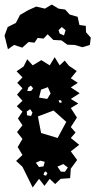

<svg xmlns="http://www.w3.org/2000/svg" viewBox="-44 -798 420 846"><path d="M55 -63 27 -89 55 -115 34 -150 55 -186 31 -216 55 -246 35 -276 55 -306 30 -330 55 -354 31 -381 55 -409 32 -433 55 -457 29 -484 60 -505 76 -537 100 -510 138 -533 175 -510 197 -546 219 -510 241 -531 260 -508 294 -485 268 -453 299 -433 268 -413 307 -387 268 -362 301 -342 268 -322 295 -280 268 -238 289 -214 268 -190 305 -160 268 -131 296 -93 268 -55 265 -13 223 -10 199 13 175 -10 152 21 128 -10 100 28ZM92 -421 81 -413 76 -397H93L102 -409ZM167 -414 137 -403 128 -368 164 -362 179 -386ZM222 -357 214 -355 218 -346 227 -345V-353ZM89 -317 74 -307 75 -290 93 -287 99 -302ZM248 -261 192 -311 123 -285 137 -212 210 -190ZM153 -85 134 -90 114 -81 128 -62 148 -65ZM255 -60 235 -75 209 -64 224 -42 242 -41ZM157 -43 150 -37 148 -27 159 -24 165 -35ZM-24 -641 -10 -679 26 -697 44 -732 78 -752 115 -769 154 -760 184 -778 214 -760 243 -756 263 -734 298 -724 306 -688 334 -684 335 -656 356 -632 352 -600 319 -590 285 -600 253 -601 227 -620 191 -622 166 -647 148 -628 122 -631 108 -610 82 -613 54 -588 18 -600 -9 -581ZM228 -679 214 -665 219 -650 238 -642 245 -665Z"/></svg>

Font: Rubik Gemstones
Style: Regular
Weight: 400
Designer: Hubert and Fischer, NaN
Foundry: Hubert and Fischer, NaN
Version: Version 2.200